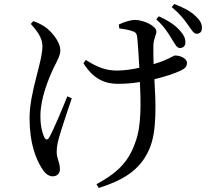

<svg xmlns="http://www.w3.org/2000/svg" viewBox="-20 -855 1040 955"><path d="M832 -665C849 -639 858 -617 874 -616C890 -616 901 -625 902 -642C903 -662 896 -679 875 -703C851 -730 818 -752 770 -774L757 -759C797 -723 816 -691 832 -665ZM913 -734C931 -709 943 -687 957 -687C974 -687 984 -697 984 -713C986 -734 977 -752 954 -774C929 -798 897 -816 847 -835L834 -820C877 -784 896 -758 913 -734ZM133 -736C167 -699 191 -665 191 -625C191 -545 127 -398 127 -267C127 -141 159 -66 186 -21C201 4 219 22 242 22C263 22 278 9 278 -13C278 -48 262 -66 262 -98C262 -122 266 -143 272 -165C282 -202 314 -299 337 -366L315 -376C288 -309 244 -204 225 -172C217 -157 208 -158 200 -173C190 -194 181 -228 181 -278C181 -362 217 -454 248 -520C265 -553 280 -580 280 -604C280 -651 231 -702 206 -720C188 -732 173 -740 146 -750ZM573 -714C597 -710 623 -707 641 -699C655 -695 661 -687 663 -666C666 -637 670 -574 673 -518C634 -509 594 -504 561 -504C507 -504 462 -521 407 -557L395 -541C445 -459 506 -438 566 -438C603 -438 640 -441 676 -447C680 -351 685 -228 653 -147C618 -43 554 10 460 61L471 80C585 44 676 -5 722 -112C763 -201 754 -355 748 -461C803 -474 849 -490 877 -503C901 -514 910 -525 910 -542C910 -565 876 -579 851 -579C844 -579 833 -569 796 -554C782 -548 764 -542 744 -536C743 -572 742 -607 743 -629C744 -665 758 -682 758 -698C758 -727 692 -756 651 -756C631 -756 595 -745 571 -733Z"/></svg>

Font: Noto Serif HK Medium
Style: Regular
Weight: 500
Designer: Ryoko NISHIZUKA 西塚涼子 (kana & ideographs); Frank Grießhammer (Latin, Greek & Cyrillic); Wenlong ZHANG 张文龙 (bopomofo); San
Foundry: Adobe
Version: Version 2.001;hotconv 1.1.0;makeotfexe 2.6.0